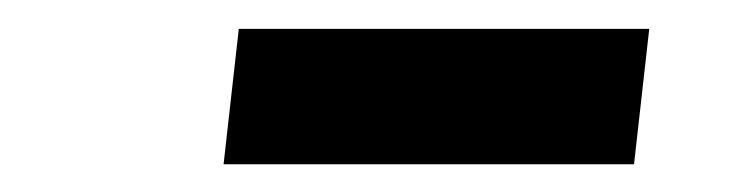

<svg xmlns="http://www.w3.org/2000/svg" viewBox="-20 -721 524 135"><path d="M147.9 -700.7H436.5L425.8 -605.5H137.2Z"/></svg>

Font: Proza Libre
Style: SemiBold Italic
Weight: 600
Designer: Jasper de Waard
Foundry: Jasper de Waard
Version: Version 1.000; ttfautohint (v1.4.1.8-43bc)